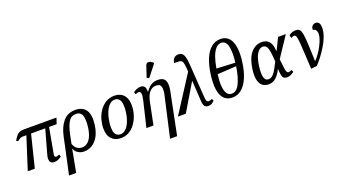

<svg xmlns="http://www.w3.org/2000/svg" viewBox="-73 -1551 4519 2532"><g transform="rotate(-20 2186.5 -285.0)"><path d="M68 0 213 -453H162Q145 -453 126.5 -445Q108 -437 89 -417L60 -427Q80 -463 99 -487.5Q118 -512 144 -524Q170 -536 211 -536H666L638 -453H532L469 -109Q462 -74 468 -63Q474 -52 488 -52Q507 -52 532 -66L544 -34Q515 -12 490.5 -3Q466 6 442 6Q351 6 384 -116L478 -453H279L167 0Z M669 -267Q695 -394 759 -470Q823 -546 932 -546Q1033 -546 1079.5 -477.5Q1126 -409 1107 -272Q1094 -176 1057.5 -113.5Q1021 -51 969 -20.5Q917 10 857 10Q812 10 773.5 -14Q735 -38 722 -79H720L660 239H560L632 -93ZM852 -50Q886 -50 918 -70Q950 -90 975 -137Q1000 -184 1012 -265Q1027 -375 1008 -434Q989 -493 921 -493Q853 -493 817.5 -434.5Q782 -376 759 -268L733 -141Q752 -92 781.5 -71Q811 -50 852 -50Z M1373 10Q1295 10 1246 -40Q1197 -90 1197 -191Q1197 -247 1214 -309Q1231 -371 1266.5 -424.5Q1302 -478 1355.5 -512Q1409 -546 1481 -546Q1529 -546 1568.5 -525.5Q1608 -505 1631.5 -460.5Q1655 -416 1655 -345Q1655 -302 1644.5 -253.5Q1634 -205 1612 -158.5Q1590 -112 1556.5 -74Q1523 -36 1477 -13Q1431 10 1373 10ZM1385 -40Q1421 -40 1449 -61.5Q1477 -83 1497.5 -118.5Q1518 -154 1531 -197Q1544 -240 1550 -283Q1556 -326 1556 -362Q1556 -434 1532.5 -465Q1509 -496 1468 -496Q1432 -496 1404 -474Q1376 -452 1355.5 -416.5Q1335 -381 1322 -338Q1309 -295 1302.5 -252Q1296 -209 1296 -172Q1296 -100 1320 -70Q1344 -40 1385 -40Z M1978 239 2110 -346Q2121 -410 2109 -446.5Q2097 -483 2043 -483Q2001 -483 1971.5 -460Q1942 -437 1924 -400Q1906 -363 1897 -320L1832 0H1733L1816 -347Q1834 -421 1828 -451Q1822 -481 1798 -481Q1789 -481 1778 -478Q1767 -475 1754 -467L1741 -499Q1763 -516 1788.5 -527.5Q1814 -539 1843 -539Q1881 -539 1898 -518Q1915 -497 1915 -446H1920Q1964 -507 2004 -526.5Q2044 -546 2091 -546Q2164 -546 2190 -499Q2216 -452 2196 -350L2077 239ZM1993 -606 1962 -620 2014 -776Q2023 -802 2041.5 -807Q2060 -812 2081 -802.5Q2102 -793 2119 -776L2118 -764Z M2175 0 2505 -512Q2501 -578 2495.5 -613Q2490 -648 2477.5 -662.5Q2465 -677 2439 -679Q2413 -681 2368 -681Q2373 -714 2395 -742Q2417 -770 2461 -770Q2509 -770 2530.5 -728.5Q2552 -687 2558 -586L2589 -128Q2591 -89 2598.5 -70.5Q2606 -52 2628 -52Q2639 -52 2652.5 -56Q2666 -60 2677 -66L2689 -34Q2675 -22 2653.5 -8Q2632 6 2603 6Q2566 6 2550 -16.5Q2534 -39 2531 -94L2514 -375H2510L2286 0Z M2940 10Q2863 10 2820.5 -37Q2778 -84 2766.5 -171Q2755 -258 2772 -379Q2789 -500 2825.5 -587.5Q2862 -675 2918 -722.5Q2974 -770 3051 -770Q3124 -770 3167 -722.5Q3210 -675 3222.5 -587Q3235 -499 3218 -378Q3201 -258 3163.5 -171Q3126 -84 3070 -37Q3014 10 2940 10ZM3130 -409Q3148 -553 3128 -636Q3108 -719 3043 -719Q2999 -719 2965.5 -682Q2932 -645 2908 -578.5Q2884 -512 2869 -422ZM2948 -41Q3015 -41 3058 -126.5Q3101 -212 3124 -362L2859 -346Q2846 -254 2851 -185.5Q2856 -117 2879.5 -79Q2903 -41 2948 -41Z M3447 10Q3397 10 3362 -17Q3327 -44 3313.5 -102.5Q3300 -161 3313 -257Q3334 -402 3397 -474Q3460 -546 3546 -546Q3586 -546 3617.5 -530Q3649 -514 3668 -476Q3687 -438 3690 -372H3696L3776 -536H3885L3695 -251Q3704 -165 3710 -122.5Q3716 -80 3724.5 -66Q3733 -52 3750 -52Q3760 -52 3771.5 -56.5Q3783 -61 3793 -66L3807 -34Q3791 -22 3764.5 -8Q3738 6 3708 6Q3661 6 3647 -26.5Q3633 -59 3630 -138H3628Q3600 -77 3555.5 -33.5Q3511 10 3447 10ZM3466 -54Q3504 -54 3532 -82.5Q3560 -111 3583.5 -155.5Q3607 -200 3630 -246Q3625 -324 3617.5 -377Q3610 -430 3592.5 -457Q3575 -484 3539 -484Q3494 -484 3459 -429Q3424 -374 3409 -266Q3379 -54 3466 -54Z M3925 -505Q3971 -539 4023 -539Q4050 -539 4067 -528.5Q4084 -518 4093.5 -489.5Q4103 -461 4108.5 -408.5Q4114 -356 4117.5 -273Q4121 -190 4125 -70H4128Q4159 -102 4188.5 -144.5Q4218 -187 4241.5 -232Q4265 -277 4279 -318.5Q4293 -360 4293 -391Q4293 -426 4277.5 -445.5Q4262 -465 4237 -465Q4238 -505 4258 -523Q4278 -541 4302 -541Q4330 -541 4347 -520.5Q4364 -500 4364 -452Q4364 -392 4339.5 -327.5Q4315 -263 4277 -201.5Q4239 -140 4198.5 -87.5Q4158 -35 4125 -1L4042 8Q4035 -124 4030.5 -212Q4026 -300 4021.5 -353.5Q4017 -407 4011.5 -434Q4006 -461 3998 -469.5Q3990 -478 3978 -478Q3959 -478 3935 -463Z"/></g></svg>

Font: Noto Serif SemiCondensed
Style: Italic
Weight: 400
Width: 4
Italic angle: -12°
Designer: Monotype Design Team
Foundry: Monotype Imaging Inc.
Version: Version 2.013